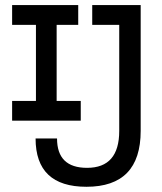

<svg xmlns="http://www.w3.org/2000/svg" viewBox="-20 -713 626 743"><path d="M314.5 9.8Q117.7 9.8 117.7 -177.2H200.7Q200.7 -63.5 316.9 -63.5Q441.4 -63.5 441.4 -206.5V-616.7H336.9V-693.4H524.4V-206.5Q524.4 9.8 314.5 9.8ZM26.9 -246.1V-322.3H119.1V-616.7H26.9V-693.4H282.7V-616.7H199.2V-322.3H292.5V-246.1Z"/></svg>

Font: Cascadia Mono NF SemiLight
Style: Regular
Weight: 350
Monospace: yes
Designer: Aaron Bell
Foundry: Saja Typeworks
Version: Version 2404.023; ttfautohint (v1.8.4)